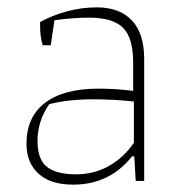

<svg xmlns="http://www.w3.org/2000/svg" viewBox="-20 -492 493 522"><path d="M52 -101Q52 -174 102.5 -212.5Q153 -251 248 -251Q294 -251 342 -245V-322Q342 -389 314.5 -416.5Q287 -444 222 -444Q180 -444 128 -437L118 -369H96Q89 -391 89 -423V-432Q121 -450 161.5 -461Q202 -472 243 -472Q305 -472 338.5 -436.5Q372 -401 372 -332V0H349L345 -67H339Q278 10 179 10Q117 10 84.5 -20Q52 -50 52 -101ZM344 -104V-216Q289 -222 233 -222Q166 -222 114 -209Q82 -163 82 -109Q82 -58 108 -38Q134 -18 186 -18Q236 -18 276.5 -41Q317 -64 344 -104Z"/></svg>

Font: Athiti ExtraLight
Style: Regular
Weight: 275
Designer: CadsonDemak Team
Foundry: CadsonDemak
Version: Version 1.033